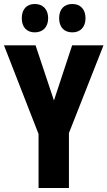

<svg xmlns="http://www.w3.org/2000/svg" viewBox="-20 -941 538 961"><path d="M89 -850C89 -804 115 -779 154 -779C195 -779 221 -806 221 -850C221 -894 195 -921 154 -921C115 -921 89 -896 89 -850ZM276 -850C276 -805 301 -779 342 -779C383 -779 408 -806 408 -850C408 -894 383 -921 342 -921C302 -921 276 -896 276 -850ZM250 -438 158 -714H0L173 -270V0H325V-275L498 -714H341Z"/></svg>

Font: Noto Sans Thai Looped ExtraCondensed ExtraBold
Style: Regular
Weight: 800
Width: 2
Designer: Sasikarn Vongin, Ben Mitchell
Foundry: The Fontpad Ltd
Version: Version 1.001